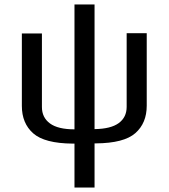

<svg xmlns="http://www.w3.org/2000/svg" viewBox="-20 -634 756 861"><path d="M638 -485V-160Q638 -82 587 -37Q536 8 410 9H404V207H314V10H306Q180 9 129 -36Q78 -81 78 -159V-484H168V-154Q168 -107 204 -80.5Q240 -54 314 -54V-614H404V-55Q477 -56 512.5 -82Q548 -108 548 -155V-485Z"/></svg>

Font: Play
Style: Regular
Weight: 400
Designer: Jonas Hecksher (Cyrillic expansion: Cyreal)
Foundry: Jonas Hecksher, Playtype, e-types AS
Version: Version 2.101; ttfautohint (v1.5.65-e2d9)